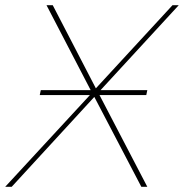

<svg xmlns="http://www.w3.org/2000/svg" viewBox="-26 -719 708 739"><path d="M131 -372H323L153 -699H177L343 -379L638 -699H662L361 -372H541L537 -353H357L541 0H518L337 -346L19 0H-6L320 -353H127Z"/></svg>

Font: Argentum Sans Thin
Style: Italic
Weight: 100
Italic angle: -11°
Designer: Julieta Ulanovsky (font), Cristiano Sobral (main changes and remaster)
Foundry: Julieta Ulanovsky (font), Cristiano Sobral (main changes and remaster)
Version: Version 2.007;June 15, 2022;FontCreator 14.0.0.2814 64-bit; 